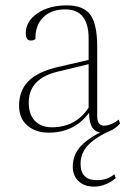

<svg xmlns="http://www.w3.org/2000/svg" viewBox="-20 -482 487 715"><path d="M161 12Q113 12 82 -14.5Q51 -41 51 -88Q51 -145 86 -180Q121 -215 194 -232L310 -259V-339Q310 -447 223 -447Q171 -447 141 -417.5Q111 -388 112 -337Q108 -333 103.5 -332Q99 -331 95 -331Q76 -331 76 -358Q76 -403 119.5 -432.5Q163 -462 229 -462Q291 -462 316.5 -427Q342 -392 342 -308V-49Q342 -14 368 -14Q380 -14 395.5 -20.5Q411 -27 422 -37L427 -22Q414 -7 396 2.5Q378 12 362 12Q312 12 312 -60H310Q256 12 161 12ZM173 -8Q262 -8 310 -81V-243L194 -215Q87 -189 87 -100Q87 -56 110 -32Q133 -8 173 -8ZM331 213Q294 213 272.5 192.5Q251 172 251 138Q251 93 283.5 59.5Q316 26 392 -8L401 0Q337 28 308.5 58Q280 88 280 128Q280 189 341 189Q379 189 406 167L411 181Q396 195 374 204Q352 213 331 213Z"/></svg>

Font: Petrona Thin
Style: Regular
Weight: 100
Designer: Ringo R. Seeber
Foundry: Ringo R. Seeber
Version: Version 2.001; ttfautohint (v1.8.3)